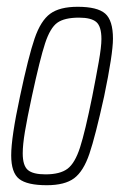

<svg xmlns="http://www.w3.org/2000/svg" viewBox="-20 -538 362 566"><path d="M13 -80Q13 -133 39 -254Q64 -372 82 -424.5Q100 -477 128 -497.5Q156 -518 209 -518Q267 -518 290 -498Q313 -478 313 -424Q313 -379 287 -254Q261 -136 243.5 -84.5Q226 -33 198.5 -12.5Q171 8 118 8Q60 8 36.5 -10.5Q13 -29 13 -80ZM252 -254Q263 -310 271 -355Q279 -400 279 -423Q279 -460 264 -473Q249 -486 213 -486Q170 -486 149 -471Q128 -456 113 -410.5Q98 -365 74 -254Q60 -189 53.5 -150Q47 -111 47 -86Q47 -50 62 -37Q77 -24 114 -24Q157 -24 179 -40.5Q201 -57 216 -103.5Q231 -150 252 -254Z"/></svg>

Font: Saira Ultra Condensed Thin
Style: Italic
Weight: 100
Width: 1
Italic angle: -12°
Designer: Hector Gatti with collaboration of the Omnibus-Type team
Foundry: Omnibus-Type
Version: Version 1.001; ttfautohint (v1.8)